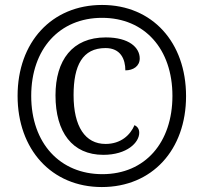

<svg xmlns="http://www.w3.org/2000/svg" viewBox="-20 -745 823 775"><path d="M391 10C594 10 731 -140 731 -357C731 -574 595 -725 392 -725C188 -725 51 -574 51 -358C51 -142 188 10 391 10ZM393 -42C223 -42 106 -166 106 -358C106 -547 220 -673 392 -673C564 -673 676 -547 676 -358C676 -170 566 -42 393 -42ZM397 -120C493 -120 542 -170 542 -209C542 -224 535 -234 523 -240C506 -200 468 -164 406 -164C324 -164 277 -234 277 -361C277 -481 313 -551 406 -551C467 -551 486 -506 486 -461C518 -461 544 -478 544 -509C544 -553 501 -594 407 -594C272 -594 204 -502 204 -360C204 -211 272 -120 397 -120Z"/></svg>

Font: Noto Serif Ethiopic SemiCondensed Medium
Style: Regular
Weight: 500
Width: 4
Designer: Monotype Design Team
Foundry: Monotype Imaging Inc.
Version: Version 2.102